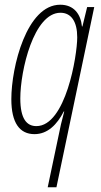

<svg xmlns="http://www.w3.org/2000/svg" viewBox="-20 -558 429 813"><path d="M238 -31 182 235H219L379 -528H349L329 -446H327C322 -498 293 -538 235 -538C93 -538 28 -275 28 -138C28 -38 63 10 126 10C182 10 222 -31 250 -86H252C248 -70 244 -55 238 -31ZM134 -24C93 -24 66 -55 66 -141C66 -260 123 -504 236 -504C282 -504 307 -466 307 -400C307 -322 258 -24 134 -24Z"/></svg>

Font: Noto Sans ExtraCondensed ExtraLight
Style: Italic
Weight: 200
Width: 2
Italic angle: -12°
Designer: Monotype Design Team
Foundry: Monotype Imaging Inc.
Version: Version 2.013